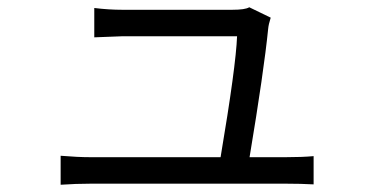

<svg xmlns="http://www.w3.org/2000/svg" viewBox="-20 -513 1017 524"><path d="M718.8 -464.8Q712.9 -446.3 711.9 -434.6Q700.2 -318.4 661.1 -84H759.8Q804.7 -84 835.9 -86.9V-9.8Q800.8 -11.7 761.7 -11.7H226.6Q187.5 -11.7 145.5 -8.8V-87.9Q192.4 -84 226.6 -84H582Q624 -333 627 -414.1H315.4Q310.5 -414.1 237.3 -411.1V-491.2Q276.4 -486.3 314.5 -486.3H613.3Q649.4 -486.3 660.2 -493.2Z"/></svg>

Font: Min Sans
Style: Regular
Weight: 400
Designer: Jinseong-Kim, NotoSansCJK, Nunito
Foundry: Jinseong-Kim
Version: Version 1.400;Glyphs 3.1.2 (3151)